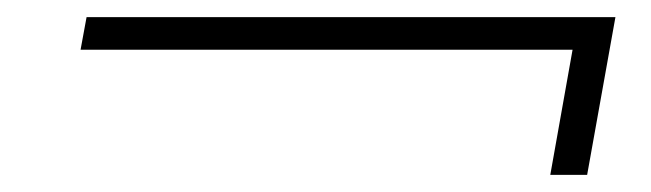

<svg xmlns="http://www.w3.org/2000/svg" viewBox="-20 -447 759 224"><path d="M74 -389 81 -427H698L665 -243H622L648 -389Z"/></svg>

Font: Poppins ExtraLight
Style: Italic
Weight: 275
Italic angle: -10°
Designer: Ninad Kale (Devanagari), Jonny Pinhorn (Latin)
Foundry: Indian Type Foundry
Version: Version 3.200;PS 1.000;hotconv 16.6.54;makeotf.lib2.5.65590